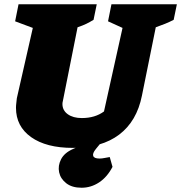

<svg xmlns="http://www.w3.org/2000/svg" viewBox="-20 -680 850 901"><path d="M322 14Q197 14 126 -36.5Q55 -87 55 -174Q55 -185 56.5 -196Q58 -207 59 -219L134 -549L51 -580L67 -660H434L419 -587Q401 -576 384.5 -568Q368 -560 344 -552L275 -206Q274 -202 273.5 -199Q273 -196 273 -192Q273 -162 298 -144Q323 -126 364 -126Q426 -126 468 -157L555 -549L487 -580L503 -660H810L795 -587Q776 -577 755 -568.5Q734 -560 711 -552L646 -231Q622 -111 539.5 -48.5Q457 14 322 14ZM363 201Q318 201 291 180Q264 159 257.5 128.5Q251 98 266.5 67.5Q282 37 323 19L432 -30H470L430 19Q413 40 417.5 52Q422 64 447 64Q458 64 470 61.5Q482 59 495 57L508 103Q483 151 445 176Q407 201 363 201Z"/></svg>

Font: Piazzolla SC Black
Style: Italic
Weight: 900
Italic angle: -11.3°
Designer: Juan Pablo del Peral
Foundry: Huerta Tipografica
Version: Version 1.330